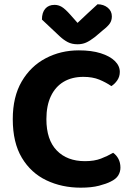

<svg xmlns="http://www.w3.org/2000/svg" viewBox="-20 -859 615 896"><path d="M539.1 -523.5Q539.1 -501.4 527.2 -484.1Q515.2 -466.7 499.7 -457.2Q474.7 -474.4 443.4 -487.4Q412 -500.3 369 -500.3Q315.6 -500.3 276.9 -477.3Q238.3 -454.2 217.4 -410.1Q196.5 -366 196.5 -303Q196.5 -206.6 244.9 -156.8Q293.2 -106.9 376.5 -106.9Q420.2 -106.9 451.2 -118.9Q482.2 -130.8 508 -146Q523.3 -135.2 532.7 -117.5Q542 -99.8 542 -76.6Q542 -56.8 531.6 -40Q521.2 -23.3 496 -11.3Q476.8 -1.4 442.1 7.7Q407.4 16.8 356.8 16.8Q268.5 16.8 196.5 -17.6Q124.4 -51.9 82 -122.7Q39.6 -193.4 39.6 -303Q39.6 -407.2 81.2 -478.6Q122.8 -550 193.1 -587Q263.4 -624 347.8 -624Q407.3 -624 450.1 -610.5Q492.8 -597 516 -574.3Q539.1 -551.6 539.1 -523.5ZM341.9 -752.2Q365 -774 388.8 -796.4Q412.5 -818.9 435.2 -839.1Q463.9 -838.8 483 -823Q502 -807.2 502 -782.5Q502 -763.7 492.6 -749.7Q483.2 -735.8 459.3 -717.2L423.6 -686.8Q399 -667.7 381.2 -660.1Q363.5 -652.4 341.9 -652.4Q315.5 -652.4 296 -662.6Q276.6 -672.8 258.7 -689.6L175.7 -767.7Q175.7 -800.4 191.2 -818.3Q206.6 -836.3 234.6 -836.3Q252.4 -836.3 268.2 -826.9Q284 -817.5 308.4 -790.1Z"/></svg>

Font: Baloo Paaji 2
Style: Regular
Weight: 400
Designer: Shuchita Grover, Noopur Datye and Ek Type
Foundry: Ek Type
Version: Version 1.700